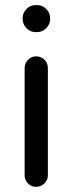

<svg xmlns="http://www.w3.org/2000/svg" viewBox="-20 -724 283 750"><path d="M76.2 -39.1V-458Q76.2 -476.6 89.4 -490.2Q102.5 -503.9 121.1 -503.9Q140.6 -503.9 153.8 -490.7Q167 -477.5 167 -458V-39.1Q167 -20.5 153.3 -7.3Q139.6 5.9 121.1 5.9Q102.5 5.9 89.4 -7.3Q76.2 -20.5 76.2 -39.1ZM68.4 -649.4V-653.3Q68.4 -673.8 83.5 -689Q98.6 -704.1 119.1 -704.1H125Q145.5 -704.1 160.6 -689Q175.8 -673.8 175.8 -653.3V-649.4Q175.8 -628.9 160.6 -613.8Q145.5 -598.6 125 -598.6H119.1Q98.6 -598.6 83.5 -613.8Q68.4 -628.9 68.4 -649.4Z"/></svg>

Font: jf-openhuninn-2.1
Style: Regular
Weight: 400
Designer: [Kosugi Maru]
Designed by MOTOYA      

[Varela Round]
Joe Prince (Latin component); Avraham Cornfeld (Hebrew component)
Foundry: justfont Co., Ltd.
Version: 2.1